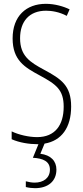

<svg xmlns="http://www.w3.org/2000/svg" viewBox="-20 -744 434 1004"><path d="M275 143C275 98 246 67 191 60L213 7C302 -8 352 -77 352 -187C352 -297 300 -331 209 -380C137 -419 85 -451 85 -544C85 -632 133 -688 221 -688C249 -688 290 -682 329 -661L344 -695C314 -710 267 -724 220 -724C117 -724 46 -660 46 -543C46 -429 109 -392 187 -350C274 -303 313 -275 313 -186C313 -90 268 -27 174 -27C131 -27 78 -39 41 -57V-16C81 2 133 10 175 10C177 10 179 10 181 10L152 81C204 84 241 99 241 143C241 187 207 211 161 211C147 211 129 208 115 204V234C130 238 149 240 163 240C232 240 275 203 275 143Z"/></svg>

Font: Noto Sans Thai Looped ExtraCondensed ExtraLight
Style: Regular
Weight: 200
Width: 2
Designer: Sasikarn Vongin, Ben Mitchell
Foundry: The Fontpad Ltd
Version: Version 1.001